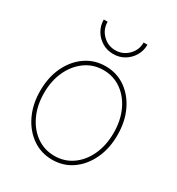

<svg xmlns="http://www.w3.org/2000/svg" viewBox="-178 -850 899 974"><g transform="rotate(30 272.0 -363.5)"><path d="M272.5 9.8Q207 9.8 155.8 -26.1Q104.5 -62 75.2 -123.8Q45.9 -185.5 45.9 -263.7Q45.9 -342.8 75.2 -404.3Q104.5 -465.8 155.8 -501.5Q207 -537.1 272.5 -537.1Q337.9 -537.1 388.9 -501.5Q439.9 -465.8 469 -404.1Q498 -342.3 498 -263.7Q498 -185.5 469 -123.8Q439.9 -62 389.2 -26.1Q338.4 9.8 272.5 9.8ZM272.5 -12.7Q331.5 -12.7 377.4 -45.2Q423.3 -77.6 449.5 -134.5Q475.6 -191.4 475.6 -263.7Q475.6 -336.4 449.5 -393.1Q423.3 -449.7 377.4 -482.2Q331.5 -514.6 272.5 -514.6Q213.9 -514.6 167.7 -481.9Q121.6 -449.2 95 -392.8Q68.4 -336.4 68.4 -263.7Q68.4 -191.4 95 -134.5Q121.6 -77.6 167.7 -45.2Q213.9 -12.7 272.5 -12.7ZM272.5 -609.4Q236.8 -609.4 207.8 -626.7Q178.7 -644 161.6 -673.1Q144.5 -702.1 144.5 -737.3H167Q167 -692.9 198 -662.1Q229 -631.3 272.5 -631.3Q315.9 -631.3 346.9 -662.1Q377.9 -692.9 377.9 -737.3H400.4Q400.4 -702.1 383.3 -673.1Q366.2 -644 337.4 -626.7Q308.6 -609.4 272.5 -609.4Z"/></g></svg>

Font: Inter 24pt Thin
Style: Regular
Weight: 250
Designer: Rasmus Andersson
Foundry: rsms
Version: Version 4.001;git-66647c0bb